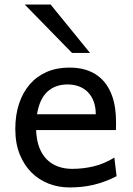

<svg xmlns="http://www.w3.org/2000/svg" viewBox="-20 -801 575 833"><path d="M136.7 -236.8Q138.2 -193.8 150.1 -162.1Q162.1 -130.4 182.9 -109.6Q203.6 -88.9 231.7 -78.6Q259.8 -68.4 293 -68.4Q340.3 -68.4 385.7 -79.1Q431.2 -89.8 476.1 -117.2L485.8 -36.6Q460 -23.4 435.1 -14.2Q410.2 -4.9 385.3 1Q360.4 6.8 334.7 9.5Q309.1 12.2 280.8 12.2Q233.9 12.2 191.4 -4.2Q148.9 -20.5 116.7 -52.5Q84.5 -84.5 65.4 -131.8Q46.4 -179.2 46.4 -241.7Q46.4 -302.2 62.7 -351.3Q79.1 -400.4 109.4 -435.3Q139.6 -470.2 183.1 -489Q226.6 -507.8 280.8 -507.8Q320.8 -507.8 351.6 -498.3Q382.3 -488.8 404.8 -471.9Q427.2 -455.1 442.4 -432.6Q457.5 -410.2 466.6 -384.3Q475.6 -358.4 479.5 -330.3Q483.4 -302.2 483.4 -274.9V-255.9Q483.4 -243.7 482.9 -236.8ZM273.4 -434.6Q219.7 -434.6 185.5 -403.1Q151.4 -371.6 140.6 -305.2H395.5Q395.5 -336.4 386.5 -360.6Q377.4 -384.8 361.1 -401.4Q344.7 -418 322.3 -426.3Q299.8 -434.6 273.4 -434.6ZM199.7 -781.2 370.6 -571.3H292.5L87.4 -781.2Z"/></svg>

Font: Andika Phon
Style: Regular
Weight: 400
Designer: Victor Gaultney, Annie Olsen, Julie Remington, Don Collingsworth, Eric Hays, Becca Hirsbrunner
Foundry: SIL International
Version: Version 5.000